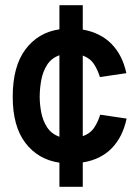

<svg xmlns="http://www.w3.org/2000/svg" viewBox="-20 -620 538 740"><path d="M209 -600H299V-506Q367 -494 409.5 -451Q452 -408 467 -338L365 -323Q357 -350 342.5 -372.5Q328 -395 299 -406V-95Q329 -106 344 -129.5Q359 -153 366 -178L468 -163Q453 -92 410.5 -48.5Q368 -5 299 6V100H209V7Q127 -5 78 -69Q29 -133 29 -247Q29 -364 78 -429.5Q127 -495 209 -507ZM133 -247Q133 -218 139 -186.5Q145 -155 161.5 -129.5Q178 -104 209 -93V-407Q178 -396 161.5 -370Q145 -344 139 -311Q133 -278 133 -247Z"/></svg>

Font: Haskoy SemiBold
Style: Regular
Weight: 600
Designer: Ertekin Erdin
Foundry: Ertekin Erdin
Version: Version 1.500; ttfautohint (v1.8.3)